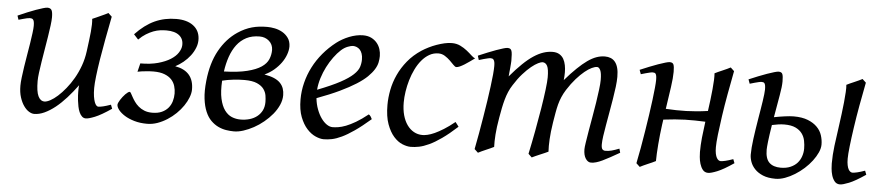

<svg xmlns="http://www.w3.org/2000/svg" viewBox="-35 -646 3940 856"><g transform="rotate(5 1935.0 -218.5)"><path d="M318.4 -94.7V-105Q318.4 -108.4 318.6 -110.8Q318.8 -113.3 318.8 -116.2L319.8 -125Q296.9 -93.8 272.9 -67.1Q249 -40.5 224.9 -21.2Q200.7 -2 177 9Q153.3 20 130.9 20Q120.1 20 107.7 12.5Q95.2 4.9 84.5 -10.3Q73.7 -25.4 66.4 -47.9Q59.1 -70.3 59.1 -100.1Q59.1 -114.7 61.8 -137.2Q64.5 -159.7 68.4 -185.5Q72.3 -211.4 77.1 -239.3Q82 -267.1 85.9 -292.5Q89.8 -317.9 92.5 -338.6Q95.2 -359.4 95.2 -371.1Q95.2 -382.3 93.8 -388.9Q92.3 -395.5 89.6 -398.7Q86.9 -401.9 83.3 -402.8Q79.6 -403.8 75.2 -403.8Q70.8 -403.8 62.5 -402.1Q54.2 -400.4 45.9 -397.9Q36.1 -395.5 24.9 -392.1L19 -410.2Q39.6 -419.4 60.3 -428Q81.1 -436.5 98.6 -442.9Q116.2 -449.2 129.6 -453.1Q143.1 -457 148.9 -457Q163.1 -457 168 -447.8Q172.9 -438.5 172.9 -416Q172.9 -401.9 169.9 -378.9Q167 -356 162.6 -328.6Q158.2 -301.3 153.3 -272Q148.4 -242.7 144 -215.3Q139.6 -188 136.7 -165Q133.8 -142.1 133.8 -127.9Q133.8 -81.1 143.8 -60.1Q153.8 -39.1 171.9 -39.1Q182.6 -39.1 198 -47.4Q213.4 -55.7 230.5 -71Q247.6 -86.4 265.1 -107.9Q282.7 -129.4 298.1 -156Q313.5 -182.6 324.7 -213.6Q335.9 -244.6 340.3 -278.3Q347.7 -332.5 351.1 -366.9Q354.5 -401.4 352.1 -424.8Q359.4 -427.7 368.9 -432.1Q378.4 -436.5 388.2 -440.9Q397.9 -445.3 407 -449.5Q416 -453.6 421.9 -457L438 -441.9Q427.7 -390.1 418.5 -340.3Q409.2 -290.5 402.3 -247.8Q395.5 -205.1 391.6 -171.4Q387.7 -137.7 387.7 -118.7Q387.7 -96.2 390.1 -80.8Q392.6 -65.4 396.2 -55.7Q399.9 -45.9 404.3 -41.5Q408.7 -37.1 412.6 -37.1Q420.9 -37.1 434.6 -40.3Q448.2 -43.5 468.8 -50.8L475.6 -33.2Q429.7 -2 402.1 9Q374.5 20 362.3 20Q352.1 20 344.7 12.9Q337.4 5.9 332.5 -5.4Q327.6 -16.6 325 -30Q322.3 -43.5 320.8 -56.2Q319.3 -68.8 318.8 -79.3Q318.4 -89.8 318.4 -94.7Z M822.8 -149.9Q822.8 -133.3 815.4 -114.3Q808.1 -95.2 795.2 -76.2Q782.2 -57.1 764.4 -39.8Q746.6 -22.5 725.8 -9.3Q705.1 3.9 682.4 12Q659.7 20 636.2 20Q604.5 20 578.9 12.5Q553.2 4.9 535.4 -6.3Q517.6 -17.6 507.8 -30Q498 -42.5 497.6 -52.7Q497.6 -56.6 500.2 -62.7Q502.9 -68.8 507.3 -75.7Q511.7 -82.5 517.1 -89.6Q522.5 -96.7 528.1 -102.3Q533.7 -107.9 538.8 -111.6Q543.9 -115.2 547.4 -115.2Q549.8 -115.2 553.2 -109.1Q556.6 -103 561.8 -93.5Q566.9 -84 574.5 -73.2Q582 -62.5 593 -53Q604 -43.5 619.1 -37.4Q634.3 -31.2 654.8 -31.2Q680.2 -31.2 697.8 -39.3Q715.3 -47.4 726.3 -60.5Q737.3 -73.7 742.2 -90.6Q747.1 -107.4 747.1 -125Q747.1 -142.1 742.2 -158.4Q737.3 -174.8 725.6 -187.3Q713.9 -199.7 694.1 -207.3Q674.3 -214.8 645 -214.8Q639.2 -214.8 630.4 -214.4Q621.6 -213.9 611.6 -212.9Q601.6 -211.9 591.8 -210.7Q582 -209.5 573.7 -207.5L583 -245.6Q628.4 -245.6 661.9 -254.9Q695.3 -264.2 717.3 -278.1Q739.3 -292 750.2 -308.8Q761.2 -325.7 762.2 -340.8Q764.2 -369.6 744.4 -386Q724.6 -402.3 686.5 -402.3Q673.3 -402.3 658.4 -400.4Q643.6 -398.4 628.2 -392.6Q612.8 -386.7 596.4 -376.7Q580.1 -366.7 564 -350.6L543.9 -372.6Q585.4 -416.5 629.6 -436.8Q673.8 -457 726.1 -457Q773.4 -457 801.5 -436.3Q829.6 -415.5 832 -378.9Q833.5 -358.4 825.9 -338.6Q818.4 -318.8 805.2 -301.5Q792 -284.2 774.7 -270Q757.3 -255.9 739.3 -246.6Q822.8 -231.9 822.8 -149.9Z M1103 -411.6Q1068.8 -411.6 1043.7 -398.7Q1018.6 -385.7 1001.2 -362.8Q983.9 -339.8 973.1 -308.8Q962.4 -277.8 957.5 -242.2Q1021 -244.1 1061 -254.2Q1101.1 -264.2 1123.8 -279.5Q1146.5 -294.9 1154.8 -314.9Q1163.1 -335 1163.1 -356.4Q1162.6 -380.9 1145.3 -396.2Q1127.9 -411.6 1103 -411.6ZM1049.3 -35.2Q1071.3 -35.2 1090.3 -40.8Q1109.4 -46.4 1123.5 -57.6Q1137.7 -68.8 1145.8 -85Q1153.8 -101.1 1153.8 -122.6Q1153.8 -135.7 1151.4 -151.4Q1148.9 -167 1138.9 -180.7Q1128.9 -194.3 1108.4 -203.4Q1087.9 -212.4 1052.2 -212.4Q1041 -212.4 1028.3 -211.7Q1015.6 -210.9 1002.7 -209.5Q989.7 -208 976.8 -205.8Q963.9 -203.6 953.1 -200.7Q950.2 -152.3 957.3 -120.4Q964.4 -88.4 978.3 -69.3Q992.2 -50.3 1010.7 -42.7Q1029.3 -35.2 1049.3 -35.2ZM1133.3 -457Q1148.9 -457 1167 -453.4Q1185.1 -449.7 1200.9 -440.7Q1216.8 -431.6 1227.5 -416.5Q1238.3 -401.4 1238.8 -378.9Q1238.8 -361.3 1231.9 -342.3Q1225.1 -323.2 1212.2 -305.2Q1199.2 -287.1 1180.7 -271.2Q1162.1 -255.4 1138.7 -244.6Q1164.6 -240.2 1182.1 -232.7Q1199.7 -225.1 1210.2 -214.1Q1220.7 -203.1 1225.3 -189.5Q1230 -175.8 1230 -159.7Q1230 -137.7 1220.2 -115.7Q1210.4 -93.8 1194.1 -74Q1177.7 -54.2 1156.7 -36.9Q1135.7 -19.5 1112.8 -7.1Q1089.8 5.4 1067.1 12.7Q1044.4 20 1024.9 20Q1008.3 20 990 17.1Q971.7 14.2 954.3 5.9Q937 -2.4 921.9 -17.3Q906.7 -32.2 896.5 -56.2Q886.2 -80.1 882.1 -113.8Q877.9 -147.5 882.8 -193.8Q891.1 -274.4 922.4 -330.6Q953.6 -386.7 1001.5 -418.9Q1017.6 -429.7 1033.2 -437Q1048.8 -444.3 1064.7 -448.7Q1080.6 -453.1 1097.4 -455.1Q1114.3 -457 1133.3 -457Z M1468.8 -381.8Q1452.6 -367.2 1437.3 -346.2Q1421.9 -325.2 1409.4 -300.8Q1397 -276.4 1388.7 -249.8Q1380.4 -223.1 1378.4 -197.3Q1442.4 -222.2 1479.7 -242.4Q1517.1 -262.7 1536.1 -280.8Q1555.2 -298.8 1560.5 -315.4Q1565.9 -332 1565.9 -349.1Q1565.9 -364.3 1562 -375.2Q1558.1 -386.2 1551.8 -392.8Q1545.4 -399.4 1537.4 -402.6Q1529.3 -405.8 1521 -405.8Q1513.2 -405.8 1498 -400.1Q1482.9 -394.5 1468.8 -381.8ZM1644 -371.1Q1644 -357.4 1640.9 -342.3Q1637.7 -327.1 1627.7 -311Q1617.7 -294.9 1599.9 -277.3Q1582 -259.8 1552.5 -241Q1522.9 -222.2 1480.5 -201.9Q1438 -181.6 1378.9 -159.7Q1381.8 -132.3 1390.4 -109.9Q1398.9 -87.4 1410.4 -71.3Q1421.9 -55.2 1435.3 -46.1Q1448.7 -37.1 1461.9 -37.1Q1472.2 -37.1 1486.8 -39.3Q1501.5 -41.5 1520.8 -48.8Q1540 -56.2 1564.2 -70.3Q1588.4 -84.5 1617.7 -107.9Q1623 -105 1627.2 -98.4Q1631.3 -91.8 1632.8 -87.9Q1592.8 -53.2 1562 -32Q1531.2 -10.7 1507.1 0.7Q1482.9 12.2 1463.6 16.1Q1444.3 20 1426.8 20Q1410.6 20 1390.1 11Q1369.6 2 1351.6 -17.8Q1333.5 -37.6 1321 -69.6Q1308.6 -101.6 1308.6 -147.9Q1308.6 -186 1317.9 -222.9Q1327.1 -259.8 1344.5 -293.7Q1361.8 -327.6 1387.2 -357.9Q1412.6 -388.2 1444.8 -413.1Q1456.1 -421.9 1470.2 -429.9Q1484.4 -438 1499.8 -444.1Q1515.1 -450.2 1531 -453.6Q1546.9 -457 1562 -457Q1583 -457 1598.4 -449.5Q1613.8 -441.9 1624 -429.7Q1634.3 -417.5 1639.2 -402.1Q1644 -386.7 1644 -371.1Z M2067.9 -397.9Q2057.6 -390.6 2046.1 -382.3Q2034.7 -374 2023.9 -367.4Q2013.2 -360.8 2003.7 -356.4Q1994.1 -352.1 1987.8 -352.1Q1982.4 -352.1 1974.6 -360.4Q1966.8 -368.7 1956.3 -378.9Q1945.8 -389.2 1932.6 -397.5Q1919.4 -405.8 1903.8 -405.8Q1881.3 -405.8 1862.8 -395Q1844.2 -384.3 1829.1 -366.2Q1814 -348.1 1802.5 -324.5Q1791 -300.8 1783.4 -275.1Q1775.9 -249.5 1772 -223.6Q1768.1 -197.8 1768.1 -174.8Q1768.1 -143.1 1775.1 -117.7Q1782.2 -92.3 1794.9 -74.5Q1807.6 -56.6 1825.2 -46.9Q1842.8 -37.1 1863.8 -37.1Q1872.6 -37.1 1886.2 -40Q1899.9 -43 1917.7 -51Q1935.5 -59.1 1957.5 -72.8Q1979.5 -86.4 2005.9 -107.9Q2009.8 -102.5 2014.2 -97.2Q2018.6 -91.8 2021 -87.9Q1982.9 -53.2 1952.6 -32Q1922.4 -10.7 1897.7 0.7Q1873 12.2 1853.3 16.1Q1833.5 20 1815.9 20Q1799.3 20 1778.8 11.7Q1758.3 3.4 1740 -17.1Q1721.7 -37.6 1709.2 -71.8Q1696.8 -106 1696.8 -157.2Q1696.8 -189.9 1703.6 -224.9Q1710.4 -259.8 1725.8 -293.2Q1741.2 -326.7 1765.9 -356.9Q1790.5 -387.2 1826.7 -411.1Q1840.3 -419.9 1856.9 -428.2Q1873.5 -436.5 1891.4 -442.9Q1909.2 -449.2 1926.5 -453.1Q1943.8 -457 1959 -457Q1980.5 -457 1997.3 -448.7Q2014.2 -440.4 2027.3 -429.9Q2040.5 -419.4 2050.5 -409.9Q2060.5 -400.4 2067.9 -397.9Z M2749 -35.2Q2703.6 -8.8 2673.8 5.6Q2644 20 2623 20Q2608.9 20 2598.9 4.6Q2588.9 -10.7 2588.9 -37.1Q2588.9 -45.9 2592.3 -67.9Q2595.7 -89.8 2600.6 -119.4Q2605.5 -148.9 2611.6 -182.6Q2617.7 -216.3 2622.6 -248.3Q2627.4 -280.3 2630.9 -307.6Q2634.3 -335 2634.3 -351.1Q2634.3 -381.3 2628.2 -394.3Q2622.1 -407.2 2613.3 -407.2Q2604 -407.2 2589.8 -400.6Q2575.7 -394 2558.6 -380.1Q2541.5 -366.2 2522.2 -344.5Q2502.9 -322.8 2483.9 -293Q2473.1 -275.9 2466.1 -259.3Q2459 -242.7 2454.3 -224.9Q2449.7 -207 2446.3 -187.3Q2442.9 -167.5 2439 -144Q2432.1 -99.6 2430.4 -67.9Q2428.7 -36.1 2430.2 -12.2Q2423.3 -8.8 2413.6 -4.6Q2403.8 -0.5 2393.6 3.9Q2383.3 8.3 2373.8 12.5Q2364.3 16.6 2357.9 20L2342.3 4.9Q2353 -44.9 2363 -98.6Q2373 -152.3 2380.9 -200.4Q2388.7 -248.5 2393.3 -286.1Q2397.9 -323.7 2397.9 -341.8Q2397.9 -378.9 2390.4 -393.1Q2382.8 -407.2 2369.1 -407.2Q2362.8 -407.2 2349.6 -400.9Q2336.4 -394.5 2319.3 -380.6Q2302.2 -366.7 2283 -345.2Q2263.7 -323.7 2245.1 -293.9Q2234.9 -278.3 2227.8 -261.7Q2220.7 -245.1 2215.6 -226.8Q2210.4 -208.5 2206.3 -188Q2202.1 -167.5 2198.2 -144Q2190.4 -99.6 2188.2 -67.6Q2186 -35.6 2187 -12.2Q2180.7 -8.8 2171.1 -4.6Q2161.6 -0.5 2151.6 3.9Q2141.6 8.3 2132.3 12.5Q2123 16.6 2117.2 20L2101.1 4.9Q2107.9 -29.3 2114.5 -66.7Q2121.1 -104 2127.2 -141.1Q2133.3 -178.2 2138.7 -213.6Q2144 -249 2147.9 -279.3Q2151.9 -309.6 2154.1 -333.3Q2156.2 -356.9 2156.2 -371.1Q2156.2 -382.3 2154.8 -388.9Q2153.3 -395.5 2150.6 -399.2Q2147.9 -402.8 2144.5 -403.8Q2141.1 -404.8 2137.2 -404.8Q2132.3 -404.8 2123.8 -402.8Q2115.2 -400.9 2106.4 -398.4Q2096.2 -395.5 2085 -392.1L2079.1 -411.1Q2099.6 -419.9 2120.1 -428.2Q2140.6 -436.5 2158.2 -442.9Q2175.8 -449.2 2189 -453.1Q2202.1 -457 2208 -457Q2215.3 -457 2219.7 -454.6Q2224.1 -452.1 2226.3 -446Q2228.5 -439.9 2229.2 -429Q2230 -418 2230 -400.9Q2230 -395.5 2229.2 -387.5Q2228.5 -379.4 2227.8 -369.9Q2227.1 -360.4 2225.8 -350.1Q2224.6 -339.8 2224.1 -331.1Q2252.9 -365.2 2278.1 -389.4Q2303.2 -413.6 2325.9 -428.5Q2348.6 -443.4 2369.4 -450.2Q2390.1 -457 2410.2 -457Q2428.2 -457 2440.4 -449.7Q2452.6 -442.4 2459.5 -430.2Q2466.3 -418 2469.2 -402.6Q2472.2 -387.2 2472.2 -371.1Q2472.2 -361.8 2471.7 -354.2Q2471.2 -346.7 2470.2 -335.9Q2498.5 -368.7 2522.5 -391.6Q2546.4 -414.6 2567.1 -429.2Q2587.9 -443.8 2606.7 -450.4Q2625.5 -457 2644 -457Q2658.2 -457 2669.9 -452.4Q2681.6 -447.8 2689.9 -437.5Q2698.2 -427.2 2702.6 -410.9Q2707 -394.5 2707 -371.1Q2707 -352.5 2703.9 -326.4Q2700.7 -300.3 2695.8 -271Q2690.9 -241.7 2685.5 -210.9Q2680.2 -180.2 2675.3 -152.6Q2670.4 -125 2667.2 -102.3Q2664.1 -79.6 2664.1 -65.9Q2664.1 -49.3 2668.9 -43.7Q2673.8 -38.1 2682.1 -38.1Q2696.3 -38.1 2710.2 -41.7Q2724.1 -45.4 2744.1 -53.2Z M3103 -69.8Q3103 -100.6 3106.4 -134.3Q3109.9 -168 3115.2 -206.1Q3091.3 -207 3069.3 -207.5Q3047.4 -208 3024.9 -207.3Q3002.4 -206.5 2978.8 -204.6Q2955.1 -202.6 2927.7 -199.2Q2926.8 -193.4 2926 -187.5Q2925.3 -181.6 2924.3 -175.8Q2921.4 -153.8 2918.9 -131.1Q2916.5 -108.4 2914.8 -86.9Q2913.1 -65.4 2912.1 -46.1Q2911.1 -26.9 2911.1 -12.2Q2904.8 -8.8 2895.3 -4.6Q2885.7 -0.5 2875.7 3.9Q2865.7 8.3 2856.4 12.5Q2847.2 16.6 2841.3 20L2825.2 4.9Q2832 -27.3 2838.6 -64.9Q2845.2 -102.5 2851.3 -140.4Q2857.4 -178.2 2862.8 -215.1Q2868.2 -252 2872.1 -283Q2876 -314 2878.2 -337.4Q2880.4 -360.8 2880.4 -372.1Q2880.4 -383.3 2879.2 -389.9Q2877.9 -396.5 2875.7 -399.7Q2873.5 -402.8 2870.1 -403.8Q2866.7 -404.8 2862.3 -404.8Q2857.9 -404.8 2849.4 -402.8Q2840.8 -400.9 2832 -398.4Q2821.8 -395.5 2810.1 -392.1L2803.2 -411.1Q2823.7 -419.9 2844.5 -428.2Q2865.2 -436.5 2883.3 -442.9Q2901.4 -449.2 2914.8 -453.1Q2928.2 -457 2934.1 -457Q2947.8 -457 2951.4 -447.5Q2955.1 -438 2955.1 -415Q2955.1 -388.7 2949.2 -347.2Q2943.4 -305.7 2934.6 -248Q2959.5 -246.6 2981.7 -246.1Q3003.9 -245.6 3026.1 -246.3Q3048.3 -247.1 3071.8 -249Q3095.2 -251 3122.6 -254.9Q3126 -278.8 3129.2 -304.4Q3132.3 -330.1 3134.5 -353Q3136.7 -376 3137.5 -394.8Q3138.2 -413.6 3137.2 -424.8Q3143.6 -428.2 3153.1 -432.4Q3162.6 -436.5 3172.6 -440.9Q3182.6 -445.3 3191.9 -449.5Q3201.2 -453.6 3207 -457L3223.1 -441.9Q3212.9 -390.1 3203.4 -337.2Q3193.8 -284.2 3187 -237.3Q3180.2 -190.4 3176 -153.6Q3171.9 -116.7 3171.9 -97.7Q3171.9 -80.1 3174.3 -68.4Q3176.8 -56.6 3180.7 -49.8Q3184.6 -43 3189.2 -40Q3193.8 -37.1 3197.8 -37.1Q3206.1 -37.1 3219.7 -40.3Q3233.4 -43.5 3253.9 -50.8L3260.7 -33.2Q3214.8 -2 3187.3 9Q3159.7 20 3147.5 20Q3131.8 20 3123 8.8Q3114.3 -2.4 3109.9 -17.3Q3105.5 -32.2 3104.2 -47.4Q3103 -62.5 3103 -69.8Z M3467.3 -224.6Q3454.1 -224.6 3439.7 -222.4Q3425.3 -220.2 3412.1 -217.3Q3408.2 -192.4 3405.5 -174.1Q3402.8 -155.8 3401.4 -142.6Q3399.9 -129.4 3399.2 -120.6Q3398.4 -111.8 3398.4 -106Q3398.4 -65.4 3416.3 -48.3Q3434.1 -31.2 3467.3 -31.2Q3492.7 -31.2 3511.2 -39.3Q3529.8 -47.4 3541.5 -60.5Q3553.2 -73.7 3558.8 -90.6Q3564.5 -107.4 3564.5 -125Q3564.5 -142.1 3561 -159.9Q3557.6 -177.7 3547.1 -192.1Q3536.6 -206.5 3517.6 -215.6Q3498.5 -224.6 3467.3 -224.6ZM3692.9 -69.8Q3692.9 -107.9 3698 -149.2Q3703.1 -190.4 3710.4 -240.2Q3713.9 -265.6 3717.5 -293.2Q3721.2 -320.8 3723.6 -346.2Q3726.1 -371.6 3727.3 -392.3Q3728.5 -413.1 3727.1 -424.8Q3733.4 -428.2 3742.9 -432.4Q3752.4 -436.5 3762.5 -440.9Q3772.5 -445.3 3781.7 -449.5Q3791 -453.6 3796.9 -457L3813 -441.9Q3802.7 -390.1 3793.2 -337.2Q3783.7 -284.2 3776.9 -237.3Q3770 -190.4 3765.9 -153.6Q3761.7 -116.7 3761.7 -97.7Q3761.7 -80.1 3764.2 -68.4Q3766.6 -56.6 3770.5 -49.8Q3774.4 -43 3779.1 -40Q3783.7 -37.1 3787.6 -37.1Q3795.9 -37.1 3809.6 -40.3Q3823.2 -43.5 3843.8 -50.8L3850.6 -33.2Q3804.7 -2 3777.1 9Q3749.5 20 3737.3 20Q3721.7 20 3712.9 8.8Q3704.1 -2.4 3699.7 -17.3Q3695.3 -32.2 3694.1 -47.4Q3692.9 -62.5 3692.9 -69.8ZM3367.7 -372.1Q3367.7 -383.3 3366.5 -389.9Q3365.2 -396.5 3363 -399.7Q3360.8 -402.8 3357.4 -403.8Q3354 -404.8 3349.6 -404.8Q3345.2 -404.8 3336.7 -402.8Q3328.1 -400.9 3319.3 -398.4Q3309.1 -395.5 3297.4 -392.1L3290.5 -411.1Q3311 -419.9 3331.8 -428.2Q3352.5 -436.5 3370.6 -442.9Q3388.7 -449.2 3402.1 -453.1Q3415.5 -457 3421.4 -457Q3435.1 -457 3438.7 -447.5Q3442.4 -438 3442.4 -415Q3442.4 -392.1 3435.3 -352.3Q3428.2 -312.5 3418 -252.9Q3442.9 -257.8 3466.8 -261Q3490.7 -264.2 3505.9 -264.2Q3543.9 -264.2 3569.6 -253.9Q3595.2 -243.7 3611.1 -227.5Q3627 -211.4 3633.5 -190.9Q3640.1 -170.4 3640.1 -149.9Q3640.1 -133.3 3631.6 -114.3Q3623 -95.2 3608.6 -76.2Q3594.2 -57.1 3575 -39.8Q3555.7 -22.5 3534.4 -9.3Q3513.2 3.9 3491 12Q3468.8 20 3448.7 20Q3415 20 3392.3 10.5Q3369.6 1 3355.7 -13.7Q3341.8 -28.3 3335.7 -45.4Q3329.6 -62.5 3329.6 -78.1Q3329.6 -106.9 3335.2 -148.7Q3340.8 -190.4 3349.1 -240.2Q3352.5 -261.2 3356 -281.7Q3359.4 -302.2 3362.1 -320.1Q3364.7 -337.9 3366.2 -351.3Q3367.7 -364.7 3367.7 -372.1Z"/></g></svg>

Font: Gentium Plus
Style: Italic
Weight: 400
Italic angle: -8°
Designer: J. Victor Gaultney, Annie Olsen, Iska Routamaa
Foundry: SIL International
Version: Version 1.510